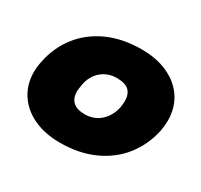

<svg xmlns="http://www.w3.org/2000/svg" viewBox="-114 -642 843 804"><g transform="rotate(30 308.0 -240.0)"><path d="M15 -188Q15 -213 21 -240Q36 -315 80.5 -372.5Q125 -430 196 -462.5Q267 -495 360 -495Q434 -495 489 -469Q544 -443 573.5 -397Q603 -351 603 -291Q603 -267 598 -240Q582 -165 537 -107.5Q492 -50 420.5 -17.5Q349 15 257 15Q184 15 129.5 -10.5Q75 -36 45 -82Q15 -128 15 -188ZM403 -240Q406 -257 406 -272Q406 -305 388 -322Q370 -339 329 -339Q286 -339 255 -312.5Q224 -286 216 -240Q212 -218 212 -208Q212 -140 288 -140Q331 -140 362 -167Q393 -194 403 -240Z"/></g></svg>

Font: Readiness ExtraBold
Style: Italic
Weight: 800
Italic angle: -12°
Designer: Katatrad Team
Foundry: CadsonDemak
Version: Version 1.00;January 16, 2020;FontCreator 12.0.0.2550 64-bit